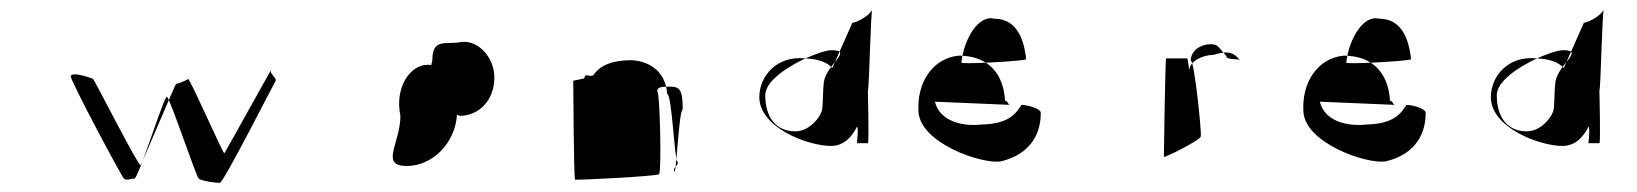

<svg xmlns="http://www.w3.org/2000/svg" viewBox="-20 -392 3590 421"><path d="M135 -225C133 -218 248 -2 252 0C260 5 270 -2 274 0C282 5 340 -183 346 -180C353 -176 411 -2 416 0C424 5 451 9 462 9C470 9 580 -208 584 -214C588 -221 571 -230 574 -238C577 -244 476 -62 472 -56C470 -52 395 -224 392 -219C391 -216 369 -208 366 -208C364 -207 290 -30 288 -30C282 -30 187 -217 184 -219C180 -221 138 -236 135 -225Z M858 -138C858 -78 812 -28 872 -28C928 -28 978 -78 982 -140C982 -201 970 -250 918 -250C879 -250 845 -200 858 -138ZM928 -260C914 -208 945 -153 988 -138C1030 -138 1064 -172 1064 -222C1064 -265 1030 -304 992 -300C958 -293 928 -310 928 -260Z M1237 -215C1237 -212 1238 1 1241 2C1245 3 1416 -5 1425 -10C1431 -14 1427 -194 1421 -192C1421 -202 1433 -202 1450 -202C1471 -202 1477 -194 1477 -152C1469 -152 1463 -12 1459 -16C1453 -24 1471 -31 1465 -38C1459 -43 1453 -186 1443 -186C1439 -241 1397 -259 1363 -260C1322 -260 1295 -248 1281 -227C1269 -222 1264 -234 1261 -220Z M1645 -179C1645 -112 1752 -72 1802 -72C1832 -72 1849 -94 1859 -114C1863 -114 1859 -78 1859 -78H1883C1886 -78 1883 -194 1883 -194C1886 -194 1889 -372 1893 -372C1889 -360 1863 -344 1849 -342L1805 -243C1793 -256 1773 -263 1744 -264C1683 -270 1645 -225 1645 -179ZM1658 -183C1658 -232 1777 -282 1803 -282C1855 -282 1785 -248 1786 -205C1785 -205 1784 -156 1783 -155C1783 -140 1757 -104 1724 -104C1679 -104 1658 -138 1658 -183Z M1994 -147C1998 -78 2132 -32 2174 -38C2242 -54 2263 -102 2262 -146C2259 -155 2232 -162 2220 -162C2210 -148 2197 -120 2132 -119C2089 -114 2040 -127 2030 -169L2196 -162C2192 -158 2188 -175 2184 -170C2180 -239 2139 -270 2082 -270C2024 -264 1990 -210 1994 -147ZM2088 -255C2094 -308 2126 -360 2160 -351C2206 -351 2225 -312 2230 -262C2224 -258 2083 -250 2088 -255Z M2532 -48C2532 -45 2613 -85 2613 -93C2615 -102 2599 -259 2591 -259C2591 -280 2611 -295 2635 -295C2650 -295 2651 -290 2669 -269C2669 -260 2695 -264 2699 -260C2683 -280 2668 -280 2642 -272C2614 -271 2589 -257 2588 -239C2587 -238 2585 -264 2583 -264H2537C2535 -264 2532 -51 2532 -48Z M2838 -147C2842 -78 2976 -32 3018 -38C3086 -54 3107 -102 3106 -146C3103 -155 3076 -162 3064 -162C3054 -148 3041 -120 2976 -119C2933 -114 2884 -127 2874 -169L3040 -162C3036 -158 3032 -175 3028 -170C3024 -239 2983 -270 2926 -270C2868 -264 2834 -210 2838 -147ZM2932 -255C2938 -308 2970 -360 3004 -351C3050 -351 3069 -312 3074 -262C3068 -258 2927 -250 2932 -255Z M3249 -179C3249 -112 3356 -72 3406 -72C3436 -72 3453 -94 3463 -114C3467 -114 3463 -78 3463 -78H3487C3490 -78 3487 -194 3487 -194C3490 -194 3493 -372 3497 -372C3493 -360 3467 -344 3453 -342L3409 -243C3397 -256 3377 -263 3348 -264C3287 -270 3249 -225 3249 -179ZM3262 -183C3262 -232 3381 -282 3407 -282C3459 -282 3389 -248 3390 -205C3389 -205 3388 -156 3387 -155C3387 -140 3361 -104 3328 -104C3283 -104 3262 -138 3262 -183Z"/></svg>

Font: pokerface
Style: Regular
Weight: 400
Version: Version 1